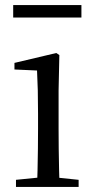

<svg xmlns="http://www.w3.org/2000/svg" viewBox="-20 -737 372 757"><path d="M43 0V-28L153 -39H184L290 -28V0ZM126 0Q127 -24 128 -65Q129 -106 129.5 -150.5Q130 -195 130 -229V-289Q130 -340 129 -381Q128 -422 126 -459L37 -463V-489L202 -528L214 -520L211 -380V-229Q211 -195 211.5 -150.5Q212 -106 213 -65Q214 -24 215 0ZM32 -668V-717H301V-668Z"/></svg>

Font: Noto Serif TC
Style: Regular
Weight: 400
Designer: Ryoko NISHIZUKA  (kana & ideographs); Frank Grießhammer (Latin, Greek & Cyrillic); Wenlong ZHANG  (bopomofo); Sandoll Co
Foundry: Adobe
Version: Version 2.003-H1;hotconv 1.1.1;makeotfexe 2.6.0